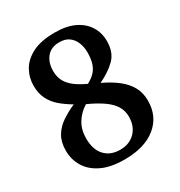

<svg xmlns="http://www.w3.org/2000/svg" viewBox="-173 -843 909 972"><g transform="rotate(-30 281.5 -357.0)"><path d="M275 10Q194 10 141.5 -15.5Q89 -41 63.5 -83.5Q38 -126 38 -177Q38 -227 58 -261Q78 -295 112.5 -318.5Q147 -342 190 -361Q152 -383 122.5 -408.5Q93 -434 77 -467Q61 -500 61 -543Q61 -591 84 -632Q107 -673 157 -698.5Q207 -724 288 -724Q356 -724 402 -702Q448 -680 472 -641.5Q496 -603 496 -555Q496 -490 459.5 -453Q423 -416 362 -387Q415 -362 451 -333.5Q487 -305 506 -270Q525 -235 525 -190Q525 -98 458.5 -44Q392 10 275 10ZM280 -44Q334 -44 367.5 -78Q401 -112 401 -168Q401 -201 385 -228.5Q369 -256 334 -281Q299 -306 244 -331Q205 -307 181.5 -269Q158 -231 158 -179Q158 -115 190.5 -79.5Q223 -44 280 -44ZM304 -415Q333 -430 350 -449Q367 -468 374.5 -494Q382 -520 382 -555Q382 -585 371.5 -611.5Q361 -638 339.5 -654Q318 -670 283 -670Q235 -670 209.5 -639Q184 -608 184 -559Q184 -524 198 -498.5Q212 -473 238.5 -453Q265 -433 304 -415Z"/></g></svg>

Font: Noto Serif Hebrew SemiBold
Style: Regular
Weight: 600
Version: Version 2.003